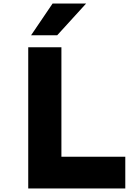

<svg xmlns="http://www.w3.org/2000/svg" viewBox="-20 -1068 790 1088"><path d="M140 0V-800H328V-180H690V0ZM156 -868 278 -1048H468L304 -868Z"/></svg>

Font: Martian Mono SemiExpanded ExtraBold
Style: Regular
Weight: 800
Width: 6
Designer: Roman Shamin
Foundry: Evil Martians
Version: Version 1.000